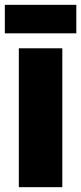

<svg xmlns="http://www.w3.org/2000/svg" viewBox="-38 -775 336 795"><path d="M40 -575H220V0H40ZM-18 -755H278V-637H-18Z"/></svg>

Font: Protest Guerrilla
Style: Regular
Weight: 400
Designer: Octavio Pardo
Foundry: Ashler Design
Version: Version 2.005; ttfautohint (v1.8.4.7-5d5b)